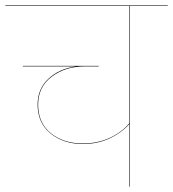

<svg xmlns="http://www.w3.org/2000/svg" viewBox="-30 -700 649 720"><path d="M599 -678H457V0H455V-235Q426 -202 381 -181Q336 -160 281 -160Q208 -160 159.5 -199.5Q111 -239 111 -308Q111 -367 152 -405Q193 -443 256 -451H56V-453H340V-451H288Q215 -451 164 -412.5Q113 -374 113 -308Q113 -239 160.5 -200.5Q208 -162 281 -162Q336 -162 381.5 -183Q427 -204 455 -238V-678H-10V-680H599Z"/></svg>

Font: FiraGO Two
Style: Regular
Weight: 100
Designer: bBox Type
Foundry: bBox Type GmbH
Version: Version 1.001